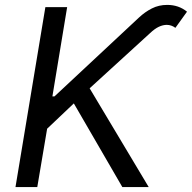

<svg xmlns="http://www.w3.org/2000/svg" viewBox="-20 -756 776 776"><path d="M42.6 0 163.4 -727.3H251.4L191.8 -366.5H200.3L541.2 -684.7Q565.7 -707.7 593.8 -721.9Q621.8 -736.2 655.9 -736.2Q702.1 -736.2 735.8 -708.8L688.9 -643.5Q672.6 -655.5 653.8 -655.5Q638.8 -655.5 622.3 -647.9Q605.8 -640.3 586.6 -622.2L342.3 -399.1L581 0H474.4L278.4 -338.1L170.5 -235.8L130.7 0Z"/></svg>

Font: Inter P
Style: Italic
Weight: 400
Italic angle: -9.40001°
Designer: Rasmus Andersson
Foundry: rsms
Version: Version 3.018;git-588b23468